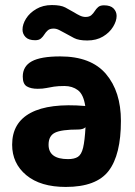

<svg xmlns="http://www.w3.org/2000/svg" viewBox="-20 -731 533 759"><path d="M240 8Q140 8 84 -38.5Q28 -85 28 -159Q28 -246 101.5 -285Q175 -324 317 -312Q310 -358 288 -374.5Q266 -391 235 -391Q210 -391 193.5 -388.5Q177 -386 163 -383Q149 -380 129 -380Q102 -380 86 -389.5Q70 -399 70 -428Q70 -469 105.5 -488.5Q141 -508 218 -508Q340 -508 399 -438.5Q458 -369 458 -253Q458 -119 409.5 -55.5Q361 8 240 8ZM172 -159Q172 -102 249 -102Q274 -102 288 -111Q302 -120 308.5 -147Q315 -174 318 -228Q313 -223 305 -221Q297 -219 289 -219Q223 -219 197.5 -206.5Q172 -194 172 -159ZM119 -572Q93 -572 81 -584.5Q69 -597 69 -614Q69 -635 83 -657.5Q97 -680 123.5 -695.5Q150 -711 185 -711Q220 -711 238 -701.5Q256 -692 273 -682Q284 -675 295.5 -669.5Q307 -664 318 -664Q333 -664 341 -671Q349 -678 354.5 -687Q360 -696 368 -703Q376 -710 391 -710Q417 -710 429 -697.5Q441 -685 441 -668Q441 -648 427 -625Q413 -602 387 -586.5Q361 -571 325 -571Q291 -571 273 -580.5Q255 -590 237 -600Q226 -606 214.5 -612Q203 -618 192 -618Q177 -618 169 -611Q161 -604 155.5 -595Q150 -586 142 -579Q134 -572 119 -572Z"/></svg>

Font: Madimi One
Style: Regular
Weight: 400
Designer: Taurai Valerie Mtake, Mirko Velimirovic
Foundry: TaVaTake
Version: Version 1.000; ttfautohint (v1.8.4.7-5d5b)